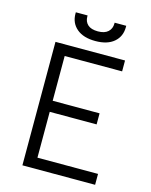

<svg xmlns="http://www.w3.org/2000/svg" viewBox="-130 -972 832 1056"><g transform="rotate(15 286.0 -444.5)"><path d="M498 -703V-641H171V-386H438V-323H171V-62H516V0H102V-703ZM168 -881V-889H235V-883Q235 -854 254 -836.5Q273 -819 312 -819Q350 -819 369.5 -837Q389 -855 389 -884V-889H455V-881Q455 -828 417.5 -796Q380 -764 312 -764Q244 -764 206 -796Q168 -828 168 -881Z"/></g></svg>

Font: Museo Sans Light
Style: Regular
Weight: 300
Designer: Jos Buivenga
Foundry: Jos Buivenga & Rosetta Type Foundry (extension, remastering)
Version: Version 3.600;PS 1.000;hotconv 1.0.88;makeotf.lib2.5.647800;